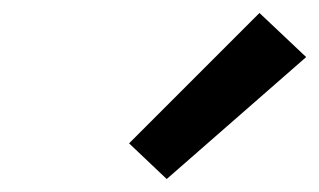

<svg xmlns="http://www.w3.org/2000/svg" viewBox="-20 -821 492 296"><path d="M237 -545 179 -600 380 -801 452 -733Z"/></svg>

Font: Iosevka Etoile Medium Oblique
Style: Regular
Weight: 500
Italic angle: -9°
Designer: Belleve Invis
Foundry: Belleve Invis
Version: Version 15.5.2; ttfautohint (v1.8.4)